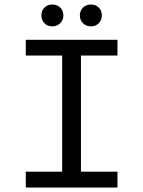

<svg xmlns="http://www.w3.org/2000/svg" viewBox="-20 -838 640 858"><path d="M213.9 -720.2Q192.4 -720.2 178.7 -734.1Q165 -748 165 -769Q165 -790.5 178.7 -804.2Q192.4 -817.9 213.9 -817.9Q234.9 -817.9 249 -804.2Q263.2 -790.5 263.2 -769Q263.2 -748 249 -734.1Q234.9 -720.2 213.9 -720.2ZM386.2 -720.2Q365.2 -720.2 351.1 -734.1Q336.9 -748 336.9 -769Q336.9 -790.5 351.1 -804.2Q365.2 -817.9 386.2 -817.9Q407.7 -817.9 421.4 -804.2Q435.1 -790.5 435.1 -769Q435.1 -748 421.4 -734.1Q407.7 -720.2 386.2 -720.2ZM95.2 0V-70.8H257.8V-589.8H95.2V-660.2H504.9V-589.8H341.8V-70.8H504.9V0Z"/></svg>

Font: Office Code Pro D
Style: Regular
Weight: 400
Designer: Nathan Rutzky & Paul D. Hunt
Foundry: Adobe Systems Incorporated
Version: Version 1.004;PS 001.004;hotconv 1.0.70;makeotf.lib2.5.58329